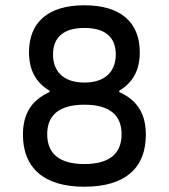

<svg xmlns="http://www.w3.org/2000/svg" viewBox="-20 -699 640 728"><path d="M300 -302C400 -302 441 -259 441 -190C441 -116 394 -77 300 -77C203 -77 159 -118 159 -190C159 -258 199 -302 300 -302ZM67 -188C67 -66 142 9 300 9C458 9 533 -65 533 -188C533 -265 503 -318 432 -350V-355C484 -386 510 -433 510 -501C510 -614 438 -679 300 -679C162 -679 90 -614 90 -501C90 -433 116 -386 168 -355V-350C97 -318 67 -265 67 -188ZM181 -492C181 -560 224 -593 300 -593C377 -593 419 -560 419 -492C419 -432 383 -386 300 -386C217 -386 181 -432 181 -492Z"/></svg>

Font: LT Wave Mono
Style: Regular
Weight: 400
Designer: Daniel Lyons
Version: Version 2.5 (Glyphs App)